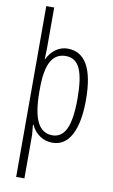

<svg xmlns="http://www.w3.org/2000/svg" viewBox="-107 -813 649 1107"><g transform="rotate(10 218.0 -260.0)"><path d="M231.9 -496.1Q173.8 -496.1 145.5 -444.8Q117.2 -393.6 117.2 -284.2V-269Q117.2 -147 146 -89.6Q174.8 -32.2 233.9 -32.2Q287.6 -32.2 314.2 -87.4Q340.8 -142.6 340.8 -266.1Q340.8 -385.7 315.4 -440.9Q290 -496.1 231.9 -496.1ZM117.2 -457Q136.2 -496.6 167.5 -518.3Q198.7 -540 234.9 -540Q390.1 -540 390.1 -266.1Q390.1 -133.8 352.1 -62Q314 9.8 241.2 9.8Q200.2 9.8 167 -12.9Q133.8 -35.6 117.2 -73.2H113.8L119.1 -15.1V240.2H70.8V-759.8H117.2V-523.4L115.2 -457Z"/></g></svg>

Font: TypoPRO Open Sans Condensed
Style: Regular
Weight: 300
Width: 3
Foundry: Ascender Corporation
Version: Version 1.10